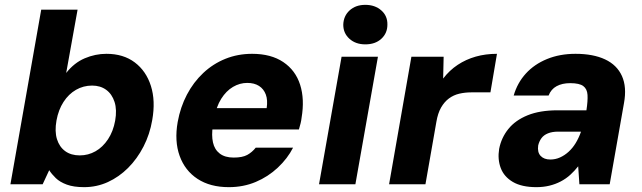

<svg xmlns="http://www.w3.org/2000/svg" viewBox="-20 -760 2650 792"><path d="M327 12Q284 12 255.5 1.5Q227 -9 210 -25.5Q193 -42 183 -58L156 0H23L150 -720H300L253 -459Q286 -501 329.5 -519.5Q373 -538 419 -538Q489 -538 536 -502.5Q583 -467 602.5 -405.5Q622 -344 608 -265Q598 -206 572 -155.5Q546 -105 508.5 -67.5Q471 -30 425 -9Q379 12 327 12ZM309 -119Q344 -119 374 -136Q404 -153 425.5 -185.5Q447 -218 455 -262Q463 -307 452.5 -339.5Q442 -372 418 -389.5Q394 -407 360 -407Q324 -407 293.5 -389.5Q263 -372 242 -339.5Q221 -307 213 -263Q205 -218 215 -186Q225 -154 249 -136.5Q273 -119 309 -119Z M924 12Q847 12 795 -22Q743 -56 721 -117Q699 -178 713 -257Q724 -318 751 -369.5Q778 -421 818.5 -459Q859 -497 910 -517.5Q961 -538 1020 -538Q1098 -538 1148.5 -504Q1199 -470 1218 -410.5Q1237 -351 1224 -274Q1223 -264 1220 -251.5Q1217 -239 1213 -226H813L829 -314H1080Q1085 -347 1076.5 -370Q1068 -393 1048.5 -405.5Q1029 -418 1000 -418Q969 -418 941 -401.5Q913 -385 892.5 -352.5Q872 -320 863 -270L858 -241Q852 -202 858.5 -172.5Q865 -143 886.5 -126.5Q908 -110 944 -110Q980 -110 1000 -121Q1020 -132 1035 -151H1189Q1166 -106 1126 -68.5Q1086 -31 1035 -9.5Q984 12 924 12Z M1296 0 1389 -526H1539L1446 0ZM1487 -577Q1447 -577 1421.5 -600Q1396 -623 1396 -658Q1397 -694 1422 -717Q1447 -740 1487 -740Q1527 -740 1553 -717Q1579 -694 1578 -658Q1578 -623 1553 -600Q1528 -577 1487 -577Z M1585 0 1677 -526H1810L1808 -436Q1834 -470 1868 -492.5Q1902 -515 1942.5 -526.5Q1983 -538 2030 -538L2003 -379H1924Q1898 -379 1874.5 -373.5Q1851 -368 1832 -354Q1813 -340 1799.5 -316.5Q1786 -293 1780 -257L1735 0Z M2193 12Q2132 12 2095.5 -9.5Q2059 -31 2045.5 -67Q2032 -103 2039 -146Q2048 -192 2077 -228Q2106 -264 2156.5 -284.5Q2207 -305 2280 -305H2399Q2405 -344 2403.5 -368.5Q2402 -393 2386 -405Q2370 -417 2332 -417Q2299 -417 2276 -404.5Q2253 -392 2243 -366H2099Q2114 -418 2149 -456.5Q2184 -495 2236.5 -516.5Q2289 -538 2354 -538Q2427 -538 2476 -515Q2525 -492 2545.5 -446.5Q2566 -401 2554 -335L2495 0H2370L2365 -74Q2350 -55 2332.5 -39Q2315 -23 2293 -11.5Q2271 0 2246 6Q2221 12 2193 12ZM2250 -102Q2271 -102 2290 -110.5Q2309 -119 2325.5 -134Q2342 -149 2354.5 -169.5Q2367 -190 2376 -215V-217H2282Q2258 -217 2240.5 -210Q2223 -203 2213.5 -190Q2204 -177 2200 -160Q2196 -132 2210 -117Q2224 -102 2250 -102Z"/></svg>

Font: DM Sans 9pt Black
Style: Italic
Weight: 900
Italic angle: -10°
Version: Version 4.004;gftools[0.9.30]